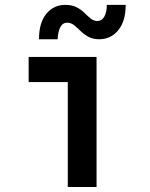

<svg xmlns="http://www.w3.org/2000/svg" viewBox="-20 -749 602 769"><path d="M251.5 0V-521H366.7V0ZM94.7 -420.4V-521H366.7V-420.4ZM136.2 -591.8Q136.2 -658.7 165.8 -694.1Q195.3 -729.5 241.7 -729.5Q268.6 -729.5 286.9 -720Q305.2 -710.4 318.1 -697.5Q331.1 -684.6 343 -674.8Q355 -665 369.6 -665Q388.7 -665 398.4 -683.6Q408.2 -702.1 407.7 -729.5H483.4Q483.4 -664.1 453.6 -627.9Q423.8 -591.8 377.4 -591.8Q351.6 -591.8 333.7 -601.8Q315.9 -611.8 302.5 -625Q289.1 -638.2 276.6 -648.2Q264.2 -658.2 249 -658.2Q231 -658.2 221.4 -639.9Q211.9 -621.6 210.9 -591.8Z"/></svg>

Font: Reddit Mono SemiBold
Style: Regular
Weight: 600
Monospace: yes
Designer: Stephen Hutchings
Foundry: Reddit
Version: Version 1.014